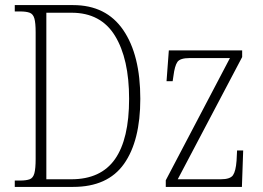

<svg xmlns="http://www.w3.org/2000/svg" viewBox="-20 -734 1034 754"><path d="M38 0V-25H59Q83 -25 96.5 -30Q110 -35 115 -53.5Q120 -72 120 -110V-607Q120 -644 115 -661.5Q110 -679 96.5 -684Q83 -689 59 -689H38V-714H267Q397 -714 464 -616Q531 -518 531 -346Q531 -181 467 -90.5Q403 0 267 0ZM260 -30Q376 -30 431.5 -109Q487 -188 487 -346Q487 -503 431.5 -593.5Q376 -684 261 -684H162V-30ZM631 0V-26L883 -506H725Q687 -506 676.5 -490.5Q666 -475 661 -435L658 -415H634L643 -536H931V-510L678 -30H847Q884 -30 895 -46Q906 -62 909 -103L911 -143H935L930 0Z"/></svg>

Font: Noto Serif Condensed ExtraLight
Style: Regular
Weight: 200
Width: 3
Designer: Monotype Design Team
Foundry: Monotype Imaging Inc.
Version: Version 2.013; ttfautohint (v1.8.4.7-5d5b)